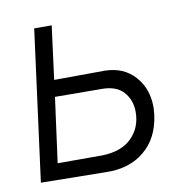

<svg xmlns="http://www.w3.org/2000/svg" viewBox="-63 -562 616 627"><g transform="rotate(-10 245.0 -248.5)"><path d="M148 -500 125 -323 293 -324Q355 -323 392 -282Q429 -241 429 -179Q429 -171 427 -153Q417 -78 367 -36.5Q317 5 240 3L24 0L90 -500ZM369 -174Q369 -214 344.5 -241Q320 -268 269 -267L118 -268L89 -53H238Q302 -55 335.5 -89Q369 -123 369 -174Z"/></g></svg>

Font: Bellota Text
Style: Italic
Weight: 400
Italic angle: -7.5°
Designer: Kemie Guaida
Foundry: Kemie Guaida
Version: Version 4.001